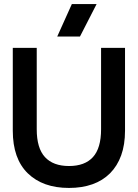

<svg xmlns="http://www.w3.org/2000/svg" viewBox="-20 -916 680 946"><path d="M320 10Q191 10 117 -62Q43 -134 43 -272V-680H161V-279Q161 -186 201.5 -142Q242 -98 320 -98Q398 -98 438 -142Q478 -186 478 -279V-680H596V-272Q596 -203 577 -150.5Q558 -98 522 -62Q486 -26 435 -8Q384 10 320 10ZM334 -896H456L374 -736H262Z"/></svg>

Font: CyStack Display SemiBold
Style: Regular
Weight: 600
Designer: Weizhong Zhang
Foundry: 本地遙控
Version: Version 1.000;Glyphs 3.1.2 (3151)